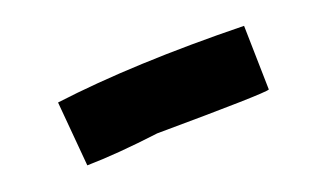

<svg xmlns="http://www.w3.org/2000/svg" viewBox="-33 -959 429 252"><g transform="rotate(-10 181.5 -832.5)"><path d="M301.8 -905.3 319.3 -817.4Q314.9 -813.5 165 -786.1Q108.4 -768.6 67.4 -760.7L43.9 -848.6Q150.4 -881.8 301.8 -905.3Z"/></g></svg>

Font: ww_drahtTSB
Style: Regular
Weight: 400
Designer: Dr. Wolfgang Wiebecke
Version: Version 1.06 May 21, 2010, initial release